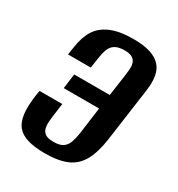

<svg xmlns="http://www.w3.org/2000/svg" viewBox="-130 -590 637 687"><g transform="rotate(30 188.0 -246.5)"><path d="M153 10Q111 10 82.5 1.5Q54 -7 39 -25Q24 -43 20 -73.5Q16 -104 22 -149L26 -174H120L112 -115Q109 -94 110.5 -77Q112 -60 123 -50.5Q134 -41 160 -41Q187 -41 200 -51Q213 -61 218.5 -78Q224 -95 227 -114L242 -226H96L104 -287H251L264 -379Q266 -394 266.5 -407Q267 -420 263 -430Q259 -440 248.5 -446Q238 -452 218 -452Q192 -452 178 -443Q164 -434 158 -417Q152 -400 149 -378L143 -338H49L54 -370Q60 -414 78 -443Q96 -472 132 -487.5Q168 -503 225 -503Q268 -503 295.5 -494Q323 -485 338 -468Q353 -451 357 -426.5Q361 -402 357 -371L326 -148Q318 -91 299 -56Q280 -21 245 -5.5Q210 10 153 10Z"/></g></svg>

Font: Alumni Sans SemiBold
Style: Italic
Weight: 600
Italic angle: -8°
Version: Version 1.016